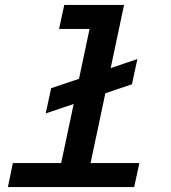

<svg xmlns="http://www.w3.org/2000/svg" viewBox="-20 -757 690 777"><path d="M165 -298 187 -400 536 -518 514 -416ZM207 0 363 -737H482L326 0ZM12 0 32 -97H544L523 0ZM219 -640 240 -737H423L402 -640Z"/></svg>

Font: Azeret Mono Thin Medium
Style: Italic
Weight: 500
Italic angle: -12°
Version: Version 1.002